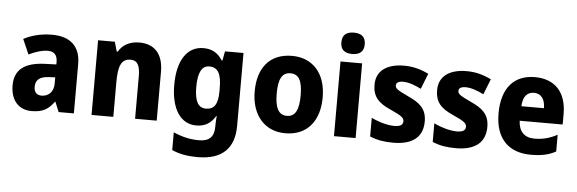

<svg xmlns="http://www.w3.org/2000/svg" viewBox="-58 -1018 4227 1406"><g transform="rotate(5 2055.5 -315.0)"><path d="M292 -611C212 -611 141 -593 83 -562L131 -452C182 -476 228 -491 271 -491C316 -491 341 -467 341 -415V-397L255 -394C111 -388 35 -334 35 -217C35 -108 94 -41 189 -41C271 -41 312 -66 355 -124H358L388 -51H500V-414C500 -545 424 -611 292 -611ZM296 -300 341 -302V-255C341 -196 303 -160 254 -160C219 -160 197 -178 197 -220C197 -268 224 -297 296 -300Z M933 -610C867 -610 812 -584 781 -530H773L753 -600H630V-51H790V-304C790 -423 810 -479 881 -479C931 -479 950 -440 950 -364V-51H1109V-410C1109 -546 1040 -610 933 -610Z M1404 -610C1286 -610 1214 -506 1214 -324C1214 -146 1285 -41 1400 -41C1463 -41 1507 -67 1540 -122H1544C1542 -100 1540 -72 1540 -51V-42C1540 32 1502 65 1431 65C1365 65 1306 52 1241 23V154C1299 179 1357 189 1430 189C1612 189 1699 100 1699 -65V-600H1563L1550 -531H1545C1511 -585 1467 -610 1404 -610ZM1458 -480C1522 -480 1548 -434 1548 -328V-305C1548 -209 1520 -170 1460 -170C1403 -170 1376 -218 1376 -321C1376 -427 1403 -480 1458 -480Z M2305 -327C2305 -509 2202 -610 2056 -610C1893 -610 1805 -502 1805 -327C1805 -156 1900 -41 2054 -41C2219 -41 2305 -157 2305 -327ZM1967 -326C1967 -432 1993 -482 2055 -482C2118 -482 2143 -431 2143 -327C2143 -222 2118 -169 2055 -169C1993 -169 1967 -222 1967 -326Z M2492 -819C2440 -819 2406 -798 2406 -740C2406 -683 2441 -662 2492 -662C2542 -662 2578 -683 2578 -740C2578 -798 2543 -819 2492 -819ZM2571 -600H2412V-51H2571Z M3065 -216C3065 -310 3013 -350 2930 -388C2845 -428 2831 -438 2831 -461C2831 -481 2848 -492 2882 -492C2923 -492 2968 -475 3015 -452L3060 -566C2998 -596 2943 -610 2879 -610C2754 -610 2675 -556 2675 -453C2675 -365 2717 -321 2805 -282C2897 -241 2909 -227 2909 -203C2909 -178 2890 -164 2845 -164C2797 -164 2731 -182 2676 -209V-72C2731 -49 2781 -41 2849 -41C2993 -41 3065 -104 3065 -216Z M3525 -216C3525 -310 3473 -350 3390 -388C3305 -428 3291 -438 3291 -461C3291 -481 3308 -492 3342 -492C3383 -492 3428 -475 3475 -452L3520 -566C3458 -596 3403 -610 3339 -610C3214 -610 3135 -556 3135 -453C3135 -365 3177 -321 3265 -282C3357 -241 3369 -227 3369 -203C3369 -178 3350 -164 3305 -164C3257 -164 3191 -182 3136 -209V-72C3191 -49 3241 -41 3309 -41C3453 -41 3525 -104 3525 -216Z M3841 -610C3691 -610 3598 -513 3598 -322C3598 -135 3698 -41 3860 -41C3938 -41 3992 -53 4043 -81V-204C3986 -174 3937 -161 3875 -161C3800 -161 3760 -205 3757 -282H4073V-360C4073 -521 3986 -610 3841 -610ZM3844 -495C3898 -495 3926 -453 3926 -389H3760C3763 -464 3797 -495 3844 -495Z"/></g></svg>

Font: Noto Sans Tamil UI SemiCondensed ExtraBold
Style: Regular
Weight: 800
Width: 4
Designer: Jelle Bosma - Monotype Design Team
Foundry: Monotype Imaging Inc.
Version: Version 2.004